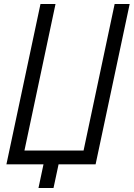

<svg xmlns="http://www.w3.org/2000/svg" viewBox="-20 -820 667 958"><path d="M12 0 182 -800H257L102 -69H397L552 -800H627L457 0ZM172 118 197 0H105L120 -69H287L247 118Z"/></svg>

Font: Victor Mono
Style: Italic
Weight: 400
Italic angle: -12°
Monospace: yes
Designer: Rune Bjørnerås
Version: Version 1.561;gftools[0.9.30]